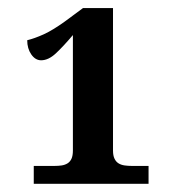

<svg xmlns="http://www.w3.org/2000/svg" viewBox="-20 -739 440 472"><path d="M257.8 -719.2V-369.1Q257.8 -356.4 261.5 -348.9Q265.1 -341.3 271.5 -337.4Q277.8 -333.5 286.4 -332.3Q294.9 -331.1 304.2 -331.1H345.2V-287.1H63V-331.1H113.8Q123.5 -331.1 131.6 -332.3Q139.6 -333.5 146 -337.4Q152.3 -341.3 155.8 -348.9Q159.2 -356.4 159.2 -369.1V-652.8Q135.7 -625 117.4 -607.9Q99.1 -590.8 81.1 -590.8Q66.9 -590.8 56.9 -605.2Q46.9 -619.6 46.9 -640.1Q64.9 -644.5 87.2 -654.5Q109.4 -664.6 139.2 -686L184.1 -719.2Z"/></svg>

Font: Sahl Naskh
Style: Bold
Weight: 700
Designer: Pascal Zoghbi
Version: Version 1.001